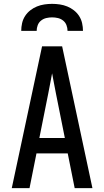

<svg xmlns="http://www.w3.org/2000/svg" viewBox="-20 -975 540 995"><path d="M41 0 198 -735H302L459 0H367L331 -180H169L133 0ZM316 -260 270 -490Q265 -516 260 -542Q255 -568 250 -595Q245 -568 240 -542Q235 -516 230 -490L184 -260ZM90 -815Q90 -835 94.5 -855Q99 -875 110 -892Q121 -909 137 -921.5Q153 -934 171.5 -941.5Q190 -949 210 -952Q230 -955 250 -955Q270 -955 290 -952Q310 -949 328.5 -941.5Q347 -934 363 -921.5Q379 -909 390 -892Q401 -875 405.5 -855Q410 -835 410 -815H330Q330 -830 324.5 -844.5Q319 -859 307 -868.5Q295 -878 280 -881.5Q265 -885 250 -885Q235 -885 220 -881.5Q205 -878 193 -868.5Q181 -859 175.5 -844.5Q170 -830 170 -815Z"/></svg>

Font: Iosevka SS04 Medium
Style: Regular
Weight: 500
Monospace: yes
Designer: Belleve Invis
Foundry: Belleve Invis
Version: Version 19.0.0; ttfautohint (v1.8.4)